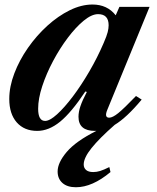

<svg xmlns="http://www.w3.org/2000/svg" viewBox="-20 -554 679 828"><path d="M140.5 10.5Q84.5 10.5 52.2 -26.2Q20 -63 20 -127Q20 -180.5 41.8 -237.5Q63.5 -294.5 100.5 -347.5Q137.5 -400.5 184 -442.8Q230.5 -485 280.8 -509.8Q331 -534.5 379 -534.5Q442.5 -534.5 479 -488L495 -524.5H625L443 -81Q428.5 -46.5 451 -46.5Q465.5 -46.5 490 -66.2Q514.5 -86 566.5 -140L591 -124.5Q526 -46.5 474.5 -15.5Q408.5 42.5 374.8 84.5Q341 126.5 341 155.5Q341 170 351.2 179Q361.5 188 382 188Q397 188 412.2 183.2Q427.5 178.5 451.5 166.5L456.5 188Q378 253.5 307.5 253.5Q270 253.5 249.2 235Q228.5 216.5 228.5 185.5Q228.5 147.5 267.8 101.2Q307 55 395.5 10.5Q392.5 10.5 389.5 10.5Q318.5 10.5 318.5 -50.5Q318.5 -71.5 326.8 -96Q335 -120.5 354.5 -157.5L348 -159.5Q288 -69 239.2 -29.2Q190.5 10.5 140.5 10.5ZM174.5 -32.5Q194.5 -32.5 226 -61Q257.5 -89.5 293.8 -137.5Q330 -185.5 365 -245.5Q400 -305.5 427 -368.5Q440.5 -399.5 444.5 -415.8Q448.5 -432 448.5 -445Q448.5 -493 403 -493Q375.5 -493 341.2 -465Q307 -437 272.5 -391.2Q238 -345.5 209 -291Q180 -236.5 162.2 -182.5Q144.5 -128.5 144.5 -85Q144.5 -32.5 174.5 -32.5Z"/></svg>

Font: Libre Caslon Text SemiBold Italic
Style: Regular
Weight: 600
Italic angle: -22.583°
Designer: Pablo Impallari, Rodrigo Fuenzalida, Katja Schimmel
Foundry: Pablo Impallari, Rodrigo Fuenzalida
Version: Version 2.000